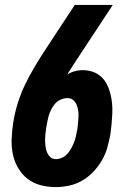

<svg xmlns="http://www.w3.org/2000/svg" viewBox="-20 -755 540 783"><path d="M207 8Q175 8 145 0Q115 -8 91.5 -26.5Q68 -45 53 -71.5Q38 -98 32 -128Q26 -158 27.5 -190.5Q29 -223 34 -255Q40 -294 52 -333Q64 -372 82 -409.5Q100 -447 121.5 -483Q143 -519 166 -554L285 -735H440L280 -492Q274 -482 267 -471.5Q260 -461 254 -451Q268 -460 284.5 -464.5Q301 -469 316 -469Q338 -469 357.5 -462.5Q377 -456 392 -442.5Q407 -429 416 -411Q425 -393 430 -373.5Q435 -354 437 -333.5Q439 -313 438 -291.5Q437 -270 435 -248.5Q433 -227 430 -206Q425 -179 417.5 -152.5Q410 -126 395.5 -101Q381 -76 360.5 -54.5Q340 -33 315 -18.5Q290 -4 262 2Q234 8 207 8ZM208 -106Q220 -106 232.5 -111.5Q245 -117 254 -127Q263 -137 269.5 -148.5Q276 -160 281 -172Q286 -184 289 -196.5Q292 -209 294 -222L295 -224Q297 -238 298 -251Q299 -264 300 -277Q301 -290 299 -303Q297 -316 292.5 -327.5Q288 -339 278.5 -347Q269 -355 255 -355Q242 -355 228 -349Q214 -343 204.5 -332Q195 -321 188.5 -308Q182 -295 178 -281Q176 -271 173.5 -261Q171 -251 170 -241L169 -237Q167 -224 165.5 -210.5Q164 -197 164 -184Q164 -171 165.5 -158.5Q167 -146 171.5 -134.5Q176 -123 185 -114.5Q194 -106 208 -106Z"/></svg>

Font: Iosevka Heavy Oblique
Style: Regular
Weight: 900
Italic angle: -9°
Monospace: yes
Designer: Belleve Invis
Foundry: Belleve Invis
Version: Version 32.5.0; ttfautohint (v1.8.4)